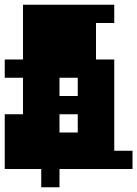

<svg xmlns="http://www.w3.org/2000/svg" viewBox="-20 -713 579 810"><path d="M231 -231V-154H308V-231ZM308 -308V-385H231V-308ZM0 0V-231H77V-385H0V-462H77V-693H462V-616H385V-462H462V-77H539V0H231V77H154V0Z"/></svg>

Font: Coral Pixels
Style: Regular
Weight: 400
Designer: Tanukizamurai
Foundry: TanukiFont
Version: Version 1.000; ttfautohint (v1.8.4.7-5d5b)